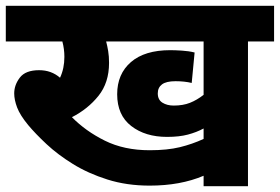

<svg xmlns="http://www.w3.org/2000/svg" viewBox="-20 -642 965 662"><path d="M835 -499V0H682V-36Q602 -2 496 -2Q417 -2 350.5 -23Q284 -44 231.5 -76.5Q179 -109 140.5 -145Q102 -181 77 -211Q49 -245 39 -271.5Q29 -298 29 -320Q29 -349 48.5 -374.5Q68 -400 115 -400Q136 -400 154 -393.5Q172 -387 187 -374Q202 -406 202 -446Q202 -473 195 -499H0V-622H925V-499ZM579 -278Q611 -278 635 -287.5Q659 -297 682 -315V-499H346Q350 -484 353 -466Q356 -448 356 -425Q356 -357 319.5 -311.5Q283 -266 228 -238Q275 -190 341.5 -157Q408 -124 496 -124Q557 -124 600 -134.5Q643 -145 682 -163V-199Q658 -186 628 -178Q598 -170 556 -170Q481 -170 432.5 -207.5Q384 -245 384 -317Q384 -387 431.5 -428Q479 -469 567 -469Q583 -469 607 -467.5Q631 -466 651 -461L641 -356Q616 -362 585 -362Q553 -362 538.5 -351Q524 -340 524 -320Q524 -298 540 -288Q556 -278 579 -278Z"/></svg>

Font: Noto Sans ExtraBold
Style: Regular
Weight: 800
Designer: Monotype Design Team
Foundry: Monotype Imaging Inc.
Version: Version 2.007